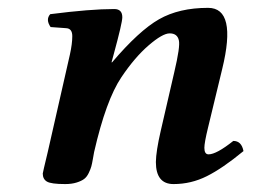

<svg xmlns="http://www.w3.org/2000/svg" viewBox="-20 -459 646 489"><path d="M389.2 -125 423.8 -274.9Q439.5 -341.3 435.5 -356.4Q431.6 -374 412.1 -374Q394 -374 358.6 -343.5Q323.2 -313 289.1 -262.2Q250 -204.1 219.7 -71.8Q218.8 -67.4 216.6 -54.4Q214.4 -41.5 212.6 -35.2Q210.9 -28.8 206.1 -18.6Q201.2 -8.3 194.3 -3.2Q187.5 2 175 5.9Q162.6 9.8 146 9.8Q109.9 9.8 99.4 3.4Q88.9 -2.9 88.9 -17.1Q88.9 -19 101.6 -71.8L158.2 -320.8Q164.1 -347.7 164.1 -366.9Q164.1 -386.2 148.9 -387.2L108.9 -390.1Q95.7 -409.2 107.9 -422.9Q210 -436 271 -436Q291.5 -436 291.5 -415Q291.5 -400.9 269.5 -320.3L264.2 -300.8L265.1 -299.8Q334 -380.9 385 -409.9Q436 -439 510 -439Q584 -439 545.9 -283.2L509.8 -133.8Q500.5 -95.7 500.5 -82.5Q500.5 -65.9 511.2 -65.9Q531.2 -65.9 574.2 -100.1Q595.2 -100.1 600.1 -74.2Q546.9 -30.3 506.8 -10.3Q466.8 9.8 421.9 9.8Q377 9.8 377 -46.4Q377.4 -73.7 389.2 -125Z"/></svg>

Font: Linux Libertine O
Style: Semibold Italic
Weight: 600
Italic angle: -11.5°
Designer: Philipp H. Poll
Foundry: Philipp H. Poll
Version: Version 5.1.2